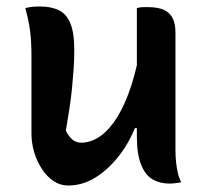

<svg xmlns="http://www.w3.org/2000/svg" viewBox="-20 -562 640 592"><path d="M103 -542Q137 -542 160.5 -531Q184 -520 196.5 -491Q209 -462 209 -408Q209 -378 207 -349Q205 -320 202 -289.5Q199 -259 194 -227Q189 -195 183 -159Q192 -141 203.5 -131.5Q215 -122 231 -122Q256 -122 281.5 -137Q307 -152 331 -185Q355 -218 375.5 -271.5Q396 -325 411 -403V-167H396Q375 -116 342.5 -76Q310 -36 271.5 -13Q233 10 190 10Q166 10 145.5 -3.5Q125 -17 109.5 -40.5Q94 -64 85.5 -92.5Q77 -121 77 -150Q77 -190 77 -229.5Q77 -269 77 -309.5Q77 -350 77 -388Q77 -433 73 -465Q69 -497 58 -537Q69 -540 80 -541Q91 -542 103 -542ZM436 -540Q468 -540 486.5 -531Q505 -522 513 -504.5Q521 -487 521 -462Q521 -396 521 -334.5Q521 -273 521 -214.5Q521 -156 521 -97Q521 -79 523 -61Q525 -43 528.5 -28Q532 -13 539 0Q533 1 527 2Q521 3 515 3.5Q509 4 502 4Q473 4 450.5 -9Q428 -22 415 -54.5Q402 -87 402 -142Q402 -210 402 -278Q402 -346 402 -412Q402 -478 402 -537Q409 -539 414 -539.5Q419 -540 424.5 -540Q430 -540 436 -540Z"/></svg>

Font: Recursive Monospace Casual SemiBold
Style: Regular
Weight: 600
Version: Version 1.047